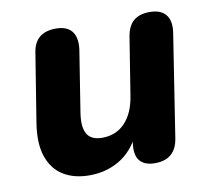

<svg xmlns="http://www.w3.org/2000/svg" viewBox="-63 -570 716 651"><g transform="rotate(-10 295.0 -244.0)"><path d="M195 11Q143 11 106 -11.5Q69 -34 53 -80.5Q37 -127 49 -199L86 -429Q91 -465 112 -482Q133 -499 168 -499Q206 -499 223 -478Q240 -457 235 -416L201 -201Q194 -154 208 -130.5Q222 -107 260 -107Q308 -107 338.5 -139.5Q369 -172 378 -229L410 -429Q416 -465 436 -482Q456 -499 491 -499Q530 -499 547 -477.5Q564 -456 558 -416L503 -62Q492 9 421 9Q386 9 369.5 -10Q353 -29 358 -69L367 -132L370 -96Q344 -43 298.5 -16Q253 11 195 11Z"/></g></svg>

Font: Nunito ExtraLight ExtraBold
Style: Italic
Weight: 800
Italic angle: -9°
Version: Version 3.602